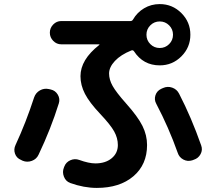

<svg xmlns="http://www.w3.org/2000/svg" viewBox="-20 -850 1040 940"><path d="M808 -726Q789 -745 762 -745Q735 -745 716 -726Q697 -707 697 -680Q697 -653 716 -634Q735 -615 762 -615Q789 -615 808 -634Q827 -653 827 -680Q827 -707 808 -726ZM280 -747H619Q627 -747 631 -754Q651 -789 685.5 -809.5Q720 -830 762 -830Q824 -830 868 -786Q912 -742 912 -680Q912 -618 868 -574Q824 -530 762 -530Q681 -530 636 -599Q631 -606 623 -603Q571 -582 542.5 -551.5Q514 -521 514 -490Q514 -460 531.5 -429Q549 -398 596 -345Q655 -279 677.5 -233.5Q700 -188 700 -140Q700 -44 633 13Q566 70 454 70Q391 70 324 46Q302 38 293 15Q284 -8 293 -30L295 -35Q303 -56 324.5 -65.5Q346 -75 368 -67Q415 -50 447 -50Q496 -50 526.5 -75Q557 -100 557 -140Q557 -174 539 -206.5Q521 -239 470 -293Q418 -348 396 -390.5Q374 -433 374 -477Q374 -558 466 -630Q467 -631 467 -632Q467 -633 465 -633H280Q257 -633 240.5 -650Q224 -667 224 -690Q224 -713 240.5 -730Q257 -747 280 -747ZM778 -419Q800 -429 823 -421Q846 -413 857 -391Q917 -275 965 -138Q973 -116 962 -95.5Q951 -75 929 -68L921 -65Q898 -58 877.5 -69Q857 -80 850 -102Q806 -226 745 -342Q734 -362 741 -383.5Q748 -405 769 -415ZM83 -67Q61 -76 53.5 -97.5Q46 -119 56 -140Q107 -250 147 -373Q155 -396 175.5 -407.5Q196 -419 219 -414L228 -412Q251 -407 263 -386.5Q275 -366 268 -344Q229 -219 169 -93Q159 -71 136 -62.5Q113 -54 91 -63Z"/></svg>

Font: Rounded Mplus 1c Bold
Style: Bold
Weight: 700
Version: Version 1.059.20150529